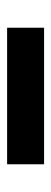

<svg xmlns="http://www.w3.org/2000/svg" viewBox="178 -610 144 540"><g transform="rotate(-90 250.0 -340.0)"><path d="M58 -288V-392H442V-288Z"/></g></svg>

Font: Iosevka Curly Extrabold
Style: Regular
Weight: 800
Monospace: yes
Designer: Belleve Invis
Foundry: Belleve Invis
Version: Version 22.1.2; ttfautohint (v1.8.4)